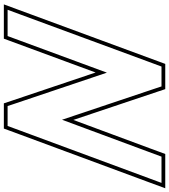

<svg xmlns="http://www.w3.org/2000/svg" viewBox="41 -872 900 1023"><g transform="rotate(90 491.5 -360.0)"><path d="M197.4 -20 171.6 50H31.6L57.4 -20L308.1 -700L334 -770H440L449.9 -740L617.5 -240L788.1 -700L814 -770H954L928.1 -700L676.4 -20L650.6 50H544.6L534.6 20L366.6 -479ZM185.5 70 365.8 -418.9 515.6 26.3 530.1 70H664.5L695.1 -13.1L946.9 -693.1L982.6 -790H800L769.4 -707L618.5 -300.1L468.9 -746.3L454.4 -790H320L2.9 70Z"/></g></svg>

Font: Nordica Plus
Style: NordicaClassicRgOblOl
Weight: 500
Version: Version 1.01